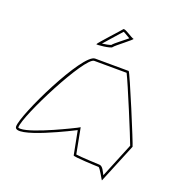

<svg xmlns="http://www.w3.org/2000/svg" viewBox="-160 -1064 1093 1181"><g transform="rotate(20 386.5 -473.5)"><path d="M30 -145C30 -65 394 -253 394 -253L424 -98C425 -90 580 -84 591 -84C602 -84 640 -6 640 -14L746 -272C746 -282 572 -702 564 -702C564 -702 425 -703 344 -703C263 -703 30 -225 30 -145ZM45 -145C45 -222 283 -688 344 -688C413 -688 526 -687 556 -687C584 -633 714 -318 730 -273L637 -46C627 -63 615 -99 591 -99C583 -99 469 -104 437 -109L405 -276L387 -266C387 -266 139 -140 60 -140C43 -140 45 -144 45 -145ZM321 -789C320 -784 415 -794 421 -806C427 -818 536 -898 524 -898C512 -898 451 -944 445 -932C438 -922 322 -797 321 -789ZM352 -804C383 -841 437 -899 453 -918C463 -914 486 -899 499 -892C471 -868 421 -832 409 -816C400 -812 371 -806 352 -804Z"/></g></svg>

Font: Ampere
Style: OuLn
Weight: 400
Version: Version 1